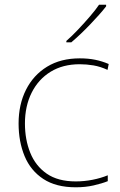

<svg xmlns="http://www.w3.org/2000/svg" viewBox="-20 -786 512 816"><path d="M302 10Q218 10 164 -25.5Q110 -61 84.5 -122.5Q59 -184 59 -261Q59 -342 90.5 -404.5Q122 -467 180 -502.5Q238 -538 319 -538Q355 -538 384.5 -532Q414 -526 442 -514L437 -489Q407 -503 377.5 -508Q348 -513 319 -513Q247 -513 195 -481Q143 -449 114.5 -392Q86 -335 86 -261Q86 -193 108.5 -137Q131 -81 178.5 -48Q226 -15 302 -15Q338 -15 373.5 -22Q409 -29 438 -41V-16Q413 -6 378 2Q343 10 302 10ZM431 -759Q418 -742 400.5 -722.5Q383 -703 363.5 -682.5Q344 -662 323.5 -642.5Q303 -623 283 -606H262V-612Q285 -632 311.5 -660Q338 -688 362.5 -716.5Q387 -745 401 -766H431Z"/></svg>

Font: Noto Sans Armenian Thin
Style: Regular
Weight: 250
Version: Version 2.007